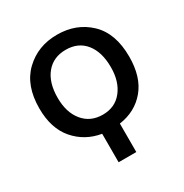

<svg xmlns="http://www.w3.org/2000/svg" viewBox="-177 -916 1012 1055"><g transform="rotate(-30 328.5 -388.0)"><path d="M160.2 -473.6Q160.2 -380.9 206.1 -325.2Q252 -269.5 330.1 -269.5Q408.2 -269.5 453.1 -326.2Q498 -382.8 498 -473.6Q498 -570.3 453.6 -625.5Q409.2 -680.7 330.1 -680.7Q251 -680.7 205.6 -625.5Q160.2 -570.3 160.2 -473.6ZM43.9 -473.6Q43.9 -619.1 126 -697.8Q208 -776.4 330.1 -776.4Q452.1 -776.4 533.2 -699.2Q614.3 -622.1 614.3 -473.6Q614.3 -344.7 551.8 -270Q489.3 -195.3 385.7 -180.7V0H273.4V-180.7Q172.9 -197.3 108.4 -272Q43.9 -346.7 43.9 -473.6Z"/></g></svg>

Font: Gothic A1 SemiBold
Style: Regular
Weight: 600
Version: Version 2.50